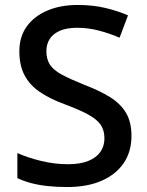

<svg xmlns="http://www.w3.org/2000/svg" viewBox="-20 -744 594 774"><path d="M250 10Q208 10 171.5 6Q135 2 105 -6Q75 -14 50 -26V-127Q90 -109 144.5 -95.5Q199 -82 254 -82Q303 -82 335.5 -95Q368 -108 384.5 -131.5Q401 -155 401 -186Q401 -218 386.5 -240Q372 -262 337 -281.5Q302 -301 240 -324Q180 -346 139.5 -374Q99 -402 78.5 -441.5Q58 -481 58 -537Q58 -596 88 -637.5Q118 -679 171 -701.5Q224 -724 293 -724Q354 -724 404.5 -712Q455 -700 496 -682L462 -592Q423 -609 379.5 -620.5Q336 -632 291 -632Q249 -632 221.5 -620Q194 -608 180.5 -587Q167 -566 167 -538Q167 -505 181.5 -483Q196 -461 229.5 -443Q263 -425 320 -402Q381 -379 423.5 -352.5Q466 -326 488 -289Q510 -252 510 -196Q510 -133 479 -87Q448 -41 390 -15.5Q332 10 250 10Z"/></svg>

Font: Noto Sans Symbols Medium
Style: Regular
Weight: 500
Version: Version 2.002